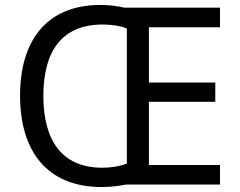

<svg xmlns="http://www.w3.org/2000/svg" viewBox="-20 -745 968 775"><path d="M386 -725C167 -725 61 -580 61 -359C61 -137 168 10 391 10C425 10 458 6 488 0H868V-79H581V-334H849V-412H581V-635H868V-714H482C453 -721 420 -725 386 -725ZM394 -646C431 -646 464 -641 492 -630V-85C465 -74 430 -68 393 -68C230 -68 155 -178 155 -358C155 -538 230 -646 394 -646Z"/></svg>

Font: Noto Sans Tifinagh Agraw Imazighen
Style: Regular
Weight: 400
Designer: JamraPatel
Foundry: JamraPatel LLC
Version: Version 2.006